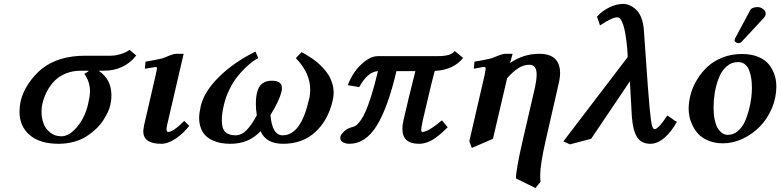

<svg xmlns="http://www.w3.org/2000/svg" viewBox="-20 -718 3964 975"><path d="M292 -25.9Q331.1 -25.9 370.8 -72.8Q410.6 -119.6 426.8 -187Q437 -231 437 -253.9Q437 -303.7 408.2 -342.8Q431.6 -356 430.2 -358.9H390.1Q349.6 -358.9 315.7 -345.5Q281.7 -332 258.1 -308.3Q234.4 -284.7 218.8 -254.6Q203.1 -224.6 194.8 -189Q190.9 -173.8 190.9 -150.9Q190.9 -119.1 200.7 -92Q210.4 -64.9 234.1 -45.4Q257.8 -25.9 292 -25.9ZM192.9 -369.1Q277.3 -435.1 412.1 -435.1H542Q564.9 -435.1 591.6 -442.9Q618.2 -450.7 638.2 -464.8L671.9 -436Q610.8 -358.9 506.8 -358.9H481Q545.9 -315.4 545.9 -232.9Q545.9 -210 540 -184.1Q536.6 -168 527.8 -149.2Q519 -130.4 504.6 -107.7Q490.2 -85 468.5 -64.2Q446.8 -43.5 419.7 -25.9Q392.6 -8.3 355.5 2Q318.4 12.2 276.9 12.2Q183.1 12.2 131.1 -32Q79.1 -76.2 79.1 -150.9Q79.1 -177.7 85 -205.1Q95.7 -249.5 124 -292.5Q152.3 -335.4 192.9 -369.1Z M912.6 -444.8 828.6 -83Q825.7 -69.8 825.7 -61Q825.7 -47.9 834 -47.9Q859.4 -47.9 915.5 -104L940.9 -79.1Q912.6 -41.5 873 -14.6Q833.5 12.2 798.8 12.2Q707.5 12.2 707.5 -51.8Q707.5 -57.6 711.9 -83L770.5 -336.9Q776.9 -364.7 776.9 -371.1Q776.9 -377.9 772 -377.9Q770 -377.9 715.8 -369.1L718.8 -404.8Q769.5 -413.1 805.7 -421.9Q812.5 -424.3 826.7 -430.2L840.8 -436Q862.8 -444.8 876 -444.8Z M1669.4 -207Q1646 -106.9 1581.1 -47.4Q1516.1 12.2 1417.5 12.2Q1331.1 12.2 1303.2 -51.8Q1243.7 12.2 1150.4 12.2Q1124 12.2 1101.3 8.1Q1078.6 3.9 1058.1 -5.9Q1037.6 -15.6 1022.9 -30.5Q1008.3 -45.4 999.8 -68.4Q991.2 -91.3 991.2 -120.1Q991.2 -141.6 999.5 -179.2Q1016.6 -252.4 1091.3 -326.7Q1166 -400.9 1277.3 -456.1L1291.5 -422.9Q1279.8 -417.5 1262.9 -405.3Q1246.1 -393.1 1223.9 -371.6Q1201.7 -350.1 1181.6 -324Q1161.6 -297.9 1143.8 -261.2Q1126 -224.6 1117.2 -186Q1106.4 -141.6 1106.4 -106.9Q1106.4 -64.9 1124 -47.9Q1141.6 -30.8 1177.2 -30.8Q1205.1 -30.8 1230.7 -55.7Q1256.3 -80.6 1284.2 -132.8Q1279.3 -161.6 1279.3 -190.9Q1279.3 -224.6 1285.2 -247.1Q1298.3 -308.1 1360.4 -308.1Q1411.6 -308.1 1411.6 -271Q1411.6 -260.3 1409.2 -252.9Q1399.9 -209.5 1353.5 -133.8Q1361.8 -30.8 1415.5 -30.8Q1508.3 -30.8 1549.3 -213.9Q1555.2 -235.4 1555.2 -263.2Q1555.2 -347.7 1482.4 -422.9L1511.2 -453.1Q1522 -447.8 1531.5 -442.4Q1541 -437 1558.6 -425.3Q1576.2 -413.6 1590.3 -401.9Q1604.5 -390.1 1620.8 -372.6Q1637.2 -355 1648.4 -336.9Q1659.7 -318.8 1667 -295.2Q1674.3 -271.5 1674.3 -247.1Q1674.3 -230.5 1669.4 -207Z M2206.1 -433.1Q2271.5 -433.1 2289.1 -459L2332 -423.8Q2282.7 -362.8 2188 -357.9Q2176.8 -321.8 2127.4 -108.9Q2119.1 -69.8 2119.1 -59.1Q2119.1 -47.9 2124 -47.9Q2154.3 -47.9 2224.1 -106.9L2253.4 -71.8Q2237.3 -55.7 2225.3 -44.9Q2213.4 -34.2 2192.9 -19Q2172.4 -3.9 2150.6 4.2Q2128.9 12.2 2107.4 12.2Q2023.4 12.2 2023.4 -63Q2023.4 -85.9 2029.3 -108.9Q2055.7 -224.6 2089.4 -356.9H1993.2Q1949.7 -170.9 1892.8 -79.3Q1835.9 12.2 1754.4 12.2Q1737.3 12.2 1722.7 5.1Q1708 -2 1708 -18.1Q1708 -19.5 1708.5 -22Q1709 -24.4 1709 -25.9Q1712.4 -36.6 1728.8 -52Q1745.1 -67.4 1771 -73.2Q1779.8 -75.7 1787.8 -80.8Q1795.9 -85.9 1809.3 -103.8Q1822.8 -121.6 1835.7 -150.1Q1848.6 -178.7 1865.5 -231.9Q1882.3 -285.2 1899.4 -356.9Q1847.2 -354 1804.2 -275.9L1746.1 -285.2Q1757.3 -317.4 1779.8 -350.6Q1802.2 -383.8 1835.2 -408.4Q1868.2 -433.1 1899.4 -433.1Z M2583 -444.8 2570.3 -397.9Q2637.2 -444.8 2718.3 -444.8Q2824.2 -444.8 2824.2 -346.2Q2824.2 -322.3 2814.9 -284.2L2750 0Q2723.1 117.7 2723.1 173.8Q2723.1 196.3 2725.1 205.1L2699.2 236.8L2600.1 188Q2600.1 144.5 2633.3 0L2697.3 -276.9Q2705.1 -313.5 2705.1 -339.8Q2705.1 -389.2 2668.9 -389.2Q2639.6 -389.2 2612.5 -372.1Q2585.4 -355 2555.2 -320.8L2483.4 -13.2L2376 33.2L2363.3 -1L2440.9 -336.9Q2446.3 -364.7 2446.3 -367.2Q2446.3 -377.9 2439.9 -377.9Q2435.5 -377.9 2430.7 -377.2Q2425.8 -376.5 2413.1 -374Q2400.4 -371.6 2386.2 -369.1L2389.2 -404.8Q2439.9 -413.1 2476.1 -421.9Q2482.9 -424.3 2497.1 -430.2L2511.2 -436Q2533.2 -444.8 2546.4 -444.8Z M3408.7 -104 3417.5 -100.1Q3391.1 -50.8 3355.2 -19.3Q3319.3 12.2 3282.7 12.2Q3236.8 12.2 3215.3 -21.5Q3193.8 -55.2 3188.5 -127L3178.7 -305.2L2981.9 -13.2L2874.5 15.1L2840.8 0L3167.5 -428.2Q3167.5 -435.1 3167 -442.9Q3166.5 -450.7 3165.8 -460.7Q3165 -470.7 3164.6 -476.1Q3150.4 -629.9 3114.7 -629.9Q3087.9 -629.9 3026.9 -588.9L3011.7 -633.8Q3038.1 -663.1 3074.7 -680.7Q3111.3 -698.2 3143.6 -698.2Q3153.3 -698.2 3164.6 -695.6Q3175.8 -692.9 3190.4 -684.3Q3205.1 -675.8 3217 -662.1Q3229 -648.4 3238 -623.8Q3247.1 -599.1 3249.5 -566.9L3270.5 -270Q3279.8 -148.4 3286.1 -105.2Q3292.5 -62 3303.7 -62Q3323.2 -62 3368.7 -131.8Z M3827.1 -682.1Q3841.8 -682.1 3855 -672.1Q3868.2 -662.1 3868.2 -648.9V-645Q3866.2 -634.8 3859.4 -627.9L3746.1 -505.9Q3740.2 -499 3728.5 -499Q3723.1 -499 3716.8 -503.2Q3710.4 -507.3 3710.4 -512.2Q3710.4 -518.1 3713.4 -523.9L3790 -667Q3793.9 -674.8 3805.2 -678.5Q3816.4 -682.1 3827.1 -682.1ZM3603.5 -172.9Q3603.5 -137.7 3609.1 -111.1Q3614.7 -84.5 3622.6 -70.3Q3630.4 -56.2 3640.9 -47.1Q3651.4 -38.1 3659.7 -35.6Q3668 -33.2 3676.3 -33.2Q3704.1 -33.2 3726.3 -52Q3748.5 -70.8 3761.5 -98.6Q3774.4 -126.5 3783.2 -160.6Q3792 -194.8 3795.2 -222.4Q3798.3 -250 3798.3 -272Q3798.3 -296.9 3795.2 -318.4Q3792 -339.8 3784.7 -359.9Q3777.3 -379.9 3762.9 -391.4Q3748.5 -402.8 3728.5 -402.8Q3694.3 -402.8 3668.5 -379.6Q3642.6 -356.4 3629.2 -319.8Q3615.7 -283.2 3609.6 -246.1Q3603.5 -209 3603.5 -172.9ZM3477.1 -165Q3477.1 -201.7 3487.5 -240Q3498 -278.3 3520.5 -314.9Q3543 -351.6 3574 -380.1Q3605 -408.7 3649.9 -426.3Q3694.8 -443.8 3747.1 -443.8Q3796.4 -443.8 3832.3 -428.5Q3868.2 -413.1 3887 -387.7Q3905.8 -362.3 3914.1 -335.2Q3922.4 -308.1 3922.4 -278.8Q3922.4 -221.2 3899.2 -167.2Q3876 -113.3 3838.4 -75Q3800.8 -36.6 3751.5 -13.4Q3702.1 9.8 3651.4 9.8Q3610.8 9.8 3578.6 -3.4Q3546.4 -16.6 3527.8 -35.9Q3509.3 -55.2 3497.3 -80.1Q3485.4 -105 3481.2 -125.7Q3477.1 -146.5 3477.1 -165Z"/></svg>

Font: Linux Libertine G
Style: Semibold Italic
Weight: 600
Italic angle: -11.5°
Designer: Philipp H. Poll
Foundry: Philipp H. Poll
Version: Version 5.1.1